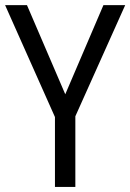

<svg xmlns="http://www.w3.org/2000/svg" viewBox="-20 -734 512 754"><path d="M236.3 -363.8 386.2 -713.9H471.7L275.9 -277.3V0H195.8V-274.4L0 -713.9H85.9Z"/></svg>

Font: Open Sans SemiCondensed
Style: Regular
Weight: 400
Width: 4
Designer: Monotype Design Team
Foundry: Monotype Imaging Inc.
Version: Version 3.000